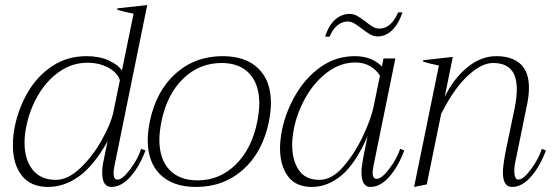

<svg xmlns="http://www.w3.org/2000/svg" viewBox="-20 -729 2181 759"><path d="M31 -155Q31 -195 39 -231Q54 -303 91 -366Q128 -429 187 -468Q246 -507 322 -507Q373 -507 410 -490Q447 -473 462 -450L508 -675Q470 -682 443 -691L444 -696L562 -709L433 -76Q429 -60 429 -44Q429 -19 445 -19Q464 -19 495 -60.5Q526 -102 538 -141L555 -134Q532 -72 496 -31Q460 10 420 10Q384 10 384 -47Q384 -71 391 -101L405 -170Q351 -74 292.5 -32Q234 10 170 10Q102 10 66.5 -34.5Q31 -79 31 -155ZM428 -285 454 -412Q444 -442 408 -461.5Q372 -481 326 -481Q265 -481 214.5 -445.5Q164 -410 130.5 -352.5Q97 -295 84 -229Q77 -198 77 -165Q77 -98 109 -58Q141 -18 201 -18Q249 -18 298.5 -65.5Q348 -113 383.5 -177.5Q419 -242 428 -285Z M564 -175Q564 -206 572 -248Q597 -369 674 -438Q751 -507 860 -507Q951 -507 1001 -458.5Q1051 -410 1051 -322Q1051 -290 1043 -248Q1018 -127 941 -58.5Q864 10 755 10Q664 10 614 -38.5Q564 -87 564 -175ZM997 -248Q1005 -290 1005 -320Q1005 -396 966 -438Q927 -480 856 -480Q768 -480 704 -418Q640 -356 618 -248Q610 -206 610 -177Q610 -100 649.5 -58Q689 -16 761 -16Q848 -16 911.5 -78Q975 -140 997 -248Z M1362 -674Q1378 -674 1391.5 -666.5Q1405 -659 1426 -643Q1443 -629 1455 -622.5Q1467 -616 1480 -616Q1526 -616 1554 -680H1571Q1556 -635 1530.5 -610Q1505 -585 1473 -585Q1458 -585 1444.5 -592.5Q1431 -600 1411 -615Q1392 -630 1379.5 -637Q1367 -644 1354 -644Q1332 -644 1313 -628Q1294 -612 1283 -584H1265Q1280 -630 1305.5 -652Q1331 -674 1362 -674ZM1087 -143Q1087 -176 1095 -216Q1110 -288 1149 -355Q1188 -422 1248 -464.5Q1308 -507 1383 -507Q1449 -507 1490 -466L1496 -498H1543L1457 -76Q1453 -54 1453 -46Q1453 -22 1469 -22Q1489 -22 1519.5 -62.5Q1550 -103 1562 -141L1578 -134Q1555 -72 1519.5 -31Q1484 10 1444 10Q1409 10 1409 -48Q1409 -67 1415 -101L1433 -191Q1387 -84 1331.5 -37Q1276 10 1213 10Q1149 10 1118 -32.5Q1087 -75 1087 -143ZM1457 -308 1482 -430Q1468 -453 1443 -467.5Q1418 -482 1385 -482Q1326 -482 1275 -444Q1224 -406 1189.5 -346Q1155 -286 1142 -221Q1135 -184 1135 -156Q1135 -96 1161 -57Q1187 -18 1243 -18Q1292 -18 1337.5 -70.5Q1383 -123 1415.5 -192.5Q1448 -262 1457 -308Z M2138 -134Q2115 -72 2079.5 -31Q2044 10 2004 10Q1968 10 1968 -48Q1968 -73 1979 -131L2014 -299Q2023 -344 2023 -376Q2023 -429 1999.5 -454.5Q1976 -480 1929 -480Q1883 -480 1828.5 -429Q1774 -378 1724 -279L1667 0L1617 10L1715 -470Q1678 -477 1652 -486L1653 -491L1770 -504L1738 -346Q1773 -418 1827 -462.5Q1881 -507 1942 -507Q2003 -507 2037 -476.5Q2071 -446 2071 -382Q2071 -352 2064 -318L2016 -83Q2013 -68 2013 -54Q2013 -38 2017 -28.5Q2021 -19 2029 -19Q2049 -19 2079.5 -60.5Q2110 -102 2122 -141Z"/></svg>

Font: Trirong ExtraLight
Style: Italic
Weight: 275
Italic angle: -12°
Designer: Katatrad Team
Foundry: CadsonDemak
Version: Version 1.003